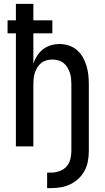

<svg xmlns="http://www.w3.org/2000/svg" viewBox="-20 -755 540 990"><path d="M223 215V135H243Q265 135 286.5 127.5Q308 120 322.5 104Q337 88 342.5 66.5Q348 45 348 23V-320Q348 -335 346.5 -350.5Q345 -366 340 -380.5Q335 -395 327 -408Q319 -421 307 -430.5Q295 -440 280 -444Q265 -448 250 -448Q235 -448 220 -444Q205 -440 193 -430.5Q181 -421 173 -408Q165 -395 160 -380.5Q155 -366 153.5 -350.5Q152 -335 152 -320V0H62V-583H19V-650H62V-735H152V-650H250V-583H152V-427Q159 -448 171.5 -467.5Q184 -487 202 -501Q220 -515 242 -521.5Q264 -528 287 -528Q311 -528 334.5 -520.5Q358 -513 376.5 -497Q395 -481 407 -460Q419 -439 426 -415.5Q433 -392 435.5 -368Q438 -344 438 -320V23Q438 49 433.5 74.5Q429 100 417 123.5Q405 147 386 165Q367 183 344 194.5Q321 206 295 210.5Q269 215 243 215Z"/></svg>

Font: Iosevka Term Curly Medium
Style: Regular
Weight: 500
Designer: Belleve Invis
Foundry: Belleve Invis
Version: Version 32.3.0